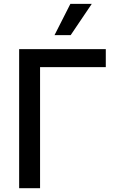

<svg xmlns="http://www.w3.org/2000/svg" viewBox="-20 -984 617 1004"><path d="M265.1 -800.3 348.1 -963.9H460L349.6 -800.3ZM533.2 -727.1V-632.8H189.5V0H80.1V-727.1Z"/></svg>

Font: Interop Med
Style: Regular
Weight: 500
Designer: Rasmus Andersson, Google, Jang Haemin
Foundry: jhaemin
Version: Version 1.007